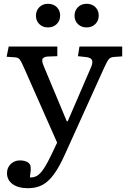

<svg xmlns="http://www.w3.org/2000/svg" viewBox="-20 -765 671 1015"><path d="M127 230Q77 230 47 208.5Q17 187 17 150Q17 121 37 102Q57 83 85 83Q109 83 125 92Q141 101 142 118Q143 125 142.5 134.5Q142 144 138 173Q160 174 177 163.5Q194 153 212.5 125Q231 97 255 46L282 -11L105 -411Q92 -441 84 -451Q76 -461 59 -462L15 -465L26 -519H283V-468L231 -466Q215 -465 206.5 -456Q198 -447 211 -416L333 -124H338L461 -409Q472 -434 466.5 -447Q461 -460 437 -463L392 -468L400 -519H626V-467L583 -464Q565 -463 556 -453Q547 -443 532 -410L322 54Q293 118 265 156.5Q237 195 204.5 212.5Q172 230 127 230ZM438 -620Q410 -620 392 -637.5Q374 -655 374 -682Q374 -709 392 -727Q410 -745 438 -745Q466 -745 484 -727.5Q502 -710 502 -683Q502 -656 484 -638Q466 -620 438 -620ZM233 -620Q206 -620 188 -637.5Q170 -655 170 -682Q170 -709 188 -727Q206 -745 233 -745Q262 -745 280 -727.5Q298 -710 298 -683Q298 -656 280 -638Q262 -620 233 -620Z"/></svg>

Font: Literata 7pt
Style: Regular
Weight: 400
Designer: Latin by Veronika Burian and Jose Scaglione. Greek by Irene Vlachou. Cyrillic by Vera Evstafieva.
Foundry: TypeTogether
Version: Version 3.002